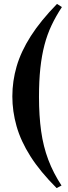

<svg xmlns="http://www.w3.org/2000/svg" viewBox="-20 -824 349 980"><path d="M269 136Q185 52 135.5 -26Q86 -104 64.5 -180Q43 -256 43 -332Q43 -410 65 -485.5Q87 -561 137 -639.5Q187 -718 271 -804L296 -788Q265 -741 243 -694.5Q221 -648 207 -594.5Q193 -541 186 -476.5Q179 -412 179 -329Q179 -233 190 -154.5Q201 -76 226.5 -8.5Q252 59 294 123Z"/></svg>

Font: Libre Bodoni SemiBold
Style: Regular
Weight: 600
Designer: Pablo Impallari, Rodrigo Fuenzalida
Foundry: Impallari Type
Version: Version 2.005;gftools[0.9.23]